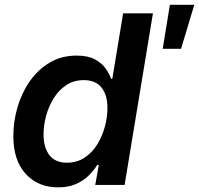

<svg xmlns="http://www.w3.org/2000/svg" viewBox="-20 -784 844 814"><path d="M226.6 10.3Q141.1 10.3 88.9 -46.9Q36.6 -104 36.6 -206.5Q36.6 -269.5 54.4 -330.3Q72.3 -391.1 106.9 -440.4Q141.6 -489.7 191.4 -519Q241.2 -548.3 304.7 -548.3Q352.5 -548.3 382.1 -532.5Q411.6 -516.6 427.7 -493.7Q443.8 -470.7 451.2 -449.7H456.1L502 -727.5H628.4L508.3 0H383.8L398.9 -84.5H392.1Q377.4 -61 355.5 -39.3Q333.5 -17.6 301.8 -3.7Q270 10.3 226.6 10.3ZM263.7 -94.2Q305.7 -94.2 337.6 -115Q369.6 -135.7 391.4 -170.4Q413.1 -205.1 424.3 -245.8Q435.5 -286.6 435.5 -326.7Q435.5 -381.3 410.4 -412.8Q385.3 -444.3 335.4 -444.3Q293.5 -444.3 261.7 -423.6Q230 -402.8 208.5 -368.7Q187 -334.5 175.8 -293.9Q164.6 -253.4 164.6 -213.4Q164.6 -159.2 189.2 -126.7Q213.9 -94.2 263.7 -94.2ZM669.9 -577.1 700.2 -763.7H803.7L747.6 -577.1Z"/></svg>

Font: Inter 17pt SemiBold
Style: Italic
Weight: 600
Italic angle: -9.3988°
Version: Version 4.001;git-66647c0bb